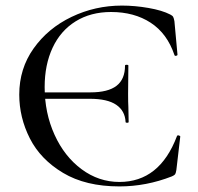

<svg xmlns="http://www.w3.org/2000/svg" viewBox="-20 -656 709 688"><path d="M302 -302H106V-325H304Q367 -325 397.5 -348.5Q428 -372 428 -421Q428 -424 434 -424Q440 -424 440 -421L439 -320Q439 -288 440 -272L441 -219Q441 -216 435.5 -216Q430 -216 430 -219Q428 -259 396.5 -280.5Q365 -302 302 -302ZM590 -604Q598 -600 600.5 -595.5Q603 -591 605 -580L616 -460Q616 -457 611 -456Q606 -455 605 -459Q579 -536 520 -574.5Q461 -613 378 -613Q305 -613 251 -579.5Q197 -546 168.5 -485Q140 -424 140 -344Q140 -251 175.5 -173Q211 -95 272.5 -49.5Q334 -4 408 -4Q552 -4 614 -168Q614 -171 619 -171Q621 -171 623.5 -169.5Q626 -168 626 -167L612 -47Q610 -35 607.5 -31.5Q605 -28 596 -24Q504 12 408 12Q287 12 206 -36.5Q125 -85 87 -160Q49 -235 49 -317Q49 -410 100.5 -482.5Q152 -555 236.5 -595.5Q321 -636 417 -636Q463 -636 512 -627.5Q561 -619 590 -604Z"/></svg>

Font: Cormorant SC Medium
Style: Regular
Weight: 500
Designer: Christian Thalmann (Catharsis Fonts)
Foundry: Catharsis Fonts
Version: Version 4.000